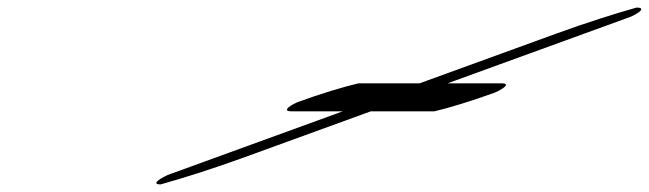

<svg xmlns="http://www.w3.org/2000/svg" viewBox="-20 -537 1713 507"><path d="M765 -267C737 -254 728 -243 750 -243H885L423 -75C395 -62 382 -50 404 -50C458 -65 541 -91 618 -119L959 -243H1127C1162 -251 1228 -271 1288 -293C1316 -306 1326 -317 1304 -317H1162L1646 -493C1674 -506 1683 -517 1661 -517C1610 -503 1528 -477 1451 -449L1088 -317H927C891 -309 825 -289 765 -267Z"/></svg>

Font: Snowfall
Style: UltraObl
Weight: 400
Designer: Jasper
Foundry: Cannot Into Space Fonts
Version: Version 0.9